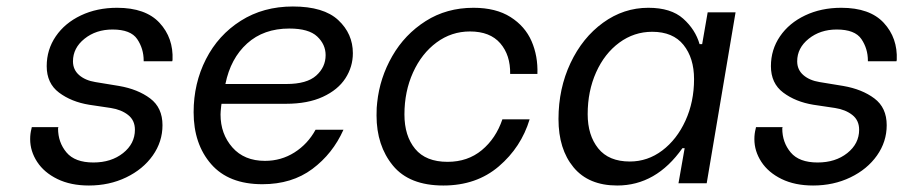

<svg xmlns="http://www.w3.org/2000/svg" viewBox="-20 -565 2785 592"><path d="M73 -136Q73 -153 77 -168L78 -173H160L159 -169Q159 -126 185 -95Q211 -64 268 -64Q323 -64 359.5 -93Q396 -122 396 -165Q396 -194 375 -210.5Q354 -227 322 -232L255 -242Q200 -251 162 -279.5Q124 -308 124 -361Q124 -412 152 -453Q180 -494 229.5 -517.5Q279 -541 341 -541Q429 -541 472 -494.5Q515 -448 512 -380L511 -376H423V-378Q423 -415 403 -444.5Q383 -474 327 -474Q276 -474 240.5 -445.5Q205 -417 205 -376Q205 -350 224 -333.5Q243 -317 274 -312L347 -300Q405 -290 443 -261.5Q481 -233 481 -179Q481 -128 451 -85.5Q421 -43 369 -18Q317 7 254 7Q198 7 157 -13Q116 -33 94.5 -66Q73 -99 73 -136Z M577 -219Q577 -308 615 -382.5Q653 -457 722.5 -501Q792 -545 883 -545Q978 -545 1023 -503Q1068 -461 1068 -401Q1068 -359 1045 -323.5Q1022 -288 975.5 -266.5Q929 -245 862 -245H663L662 -238Q660 -220 660 -212Q660 -152 696.5 -110.5Q733 -69 797 -69Q847 -69 888 -95Q929 -121 953 -165H1039Q1006 -91 943 -44Q880 3 789 3Q685 3 631 -59Q577 -121 577 -219ZM863 -306Q926 -306 955 -332Q984 -358 984 -395Q984 -428 958 -452.5Q932 -477 872 -477Q793 -477 742 -431Q691 -385 675 -306Z M1141 -209Q1141 -236 1143 -249Q1151 -325 1189.5 -392Q1228 -459 1292.5 -500Q1357 -541 1440 -541Q1509 -541 1554 -512.5Q1599 -484 1619 -438Q1639 -392 1637 -337H1553Q1554 -395 1522.5 -431.5Q1491 -468 1429 -468Q1372 -468 1326 -434Q1280 -400 1253.5 -341.5Q1227 -283 1227 -212Q1227 -146 1260 -106Q1293 -66 1360 -66Q1422 -66 1465.5 -102Q1509 -138 1529 -197H1613Q1587 -111 1518 -52Q1449 7 1347 7Q1242 7 1191.5 -54.5Q1141 -116 1141 -209Z M1702 -198Q1702 -292 1739 -370.5Q1776 -449 1839.5 -495Q1903 -541 1979 -541Q2049 -541 2086.5 -507.5Q2124 -474 2137 -429H2145L2162 -527H2248L2159 0H2072L2091 -108H2084Q2003 7 1883 7Q1795 7 1748.5 -49Q1702 -105 1702 -198ZM2120 -321Q2120 -386 2087.5 -426.5Q2055 -467 1991 -467Q1935 -467 1889.5 -433.5Q1844 -400 1818 -342Q1792 -284 1792 -213Q1792 -148 1824.5 -107.5Q1857 -67 1922 -67Q1977 -67 2022 -101Q2067 -135 2093.5 -193Q2120 -251 2120 -321Z M2306 -136Q2306 -153 2310 -168L2311 -173H2393L2392 -169Q2392 -126 2418 -95Q2444 -64 2501 -64Q2556 -64 2592.5 -93Q2629 -122 2629 -165Q2629 -194 2608 -210.5Q2587 -227 2555 -232L2488 -242Q2433 -251 2395 -279.5Q2357 -308 2357 -361Q2357 -412 2385 -453Q2413 -494 2462.5 -517.5Q2512 -541 2574 -541Q2662 -541 2705 -494.5Q2748 -448 2745 -380L2744 -376H2656V-378Q2656 -415 2636 -444.5Q2616 -474 2560 -474Q2509 -474 2473.5 -445.5Q2438 -417 2438 -376Q2438 -350 2457 -333.5Q2476 -317 2507 -312L2580 -300Q2638 -290 2676 -261.5Q2714 -233 2714 -179Q2714 -128 2684 -85.5Q2654 -43 2602 -18Q2550 7 2487 7Q2431 7 2390 -13Q2349 -33 2327.5 -66Q2306 -99 2306 -136Z"/></svg>

Font: Be Vietnam
Style: Italic
Weight: 400
Italic angle: -9.33299°
Designer: Gabriel Lam
Foundry: TypeRant
Version: Version 3.000